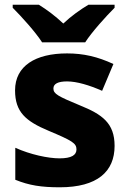

<svg xmlns="http://www.w3.org/2000/svg" viewBox="-20 -852 546 816"><path d="M159 -672H342C371 -717 431 -783 467 -819V-832H356C321 -811 284 -785 249 -752C214 -785 180 -810 145 -832H34V-819C71 -782 130 -717 159 -672ZM467 -232C467 -329 414 -366 320 -404C226 -443 207 -453 207 -476C207 -496 227 -506 265 -506C306 -506 360 -490 414 -466L462 -580C395 -611 335 -625 265 -625C131 -625 44 -572 44 -468C44 -376 89 -337 187 -296C287 -254 305 -243 305 -217C305 -193 284 -179 233 -179C185 -179 109 -195 45 -224V-88C104 -64 156 -56 234 -56C394 -56 467 -123 467 -232Z"/></svg>

Font: Noto Sans Malayalam UI ExtraBold
Style: Regular
Weight: 800
Designer: Jelle Bosma - Monotype Design Team
Foundry: Monotype Imaging Inc.
Version: Version 2.104